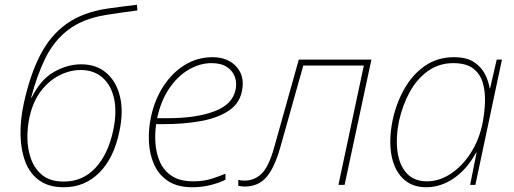

<svg xmlns="http://www.w3.org/2000/svg" viewBox="-20 -779 2164 809"><path d="M249 10Q186 10 146 -18.5Q106 -47 87 -96.5Q68 -146 66.5 -209.5Q65 -273 80 -342Q106 -462 149 -546Q192 -630 261 -679Q330 -728 434 -743Q462 -747 492.5 -751Q523 -755 557 -759L559 -735Q483 -725 426 -716Q329 -700 268.5 -654Q208 -608 172 -535.5Q136 -463 111 -367H113Q151 -444 207.5 -476Q264 -508 322 -508Q386 -508 428 -472Q470 -436 485.5 -372.5Q501 -309 483 -225Q460 -113 398.5 -51.5Q337 10 249 10ZM249 -14Q329 -14 382.5 -72Q436 -130 457 -230Q473 -305 461 -362Q449 -419 412.5 -451.5Q376 -484 320 -484Q275 -484 231 -462Q187 -440 153 -396Q119 -352 104 -284Q95 -243 95.5 -196.5Q96 -150 111 -108.5Q126 -67 159 -40.5Q192 -14 249 -14Z M791 10Q728 10 688.5 -16Q649 -42 629.5 -85.5Q610 -129 607.5 -181.5Q605 -234 616 -286Q632 -360 669 -416.5Q706 -473 759 -505.5Q812 -538 875 -538Q941 -538 977 -497Q1013 -456 999 -393Q988 -341 941.5 -311Q895 -281 824.5 -268.5Q754 -256 671 -256H638Q632 -217 635 -175Q638 -133 654 -96.5Q670 -60 704 -37.5Q738 -15 795 -15Q838 -15 872 -26Q906 -37 930 -47V-22Q908 -10 870 0Q832 10 791 10ZM871 -513Q823 -513 776 -486Q729 -459 693.5 -407Q658 -355 642 -281H689Q805 -281 882 -309.5Q959 -338 972 -399Q979 -428 970 -454Q961 -480 936.5 -496.5Q912 -513 871 -513Z M1010 7Q1003 7 996 6Q989 5 984 4V-21Q993 -19 999.5 -18.5Q1006 -18 1010 -18Q1053 -18 1083 -48Q1113 -78 1135 -157L1239 -528H1545L1432 0H1406L1513 -503H1258L1161 -158Q1137 -73 1103 -33Q1069 7 1010 7Z M1776 10Q1715 10 1677.5 -27Q1640 -64 1629 -127.5Q1618 -191 1634 -271Q1649 -343 1683.5 -404Q1718 -465 1770.5 -501.5Q1823 -538 1893 -538Q1946 -538 1977 -517.5Q2008 -497 2023.5 -466.5Q2039 -436 2043 -407H2045L2073 -528H2095L1983 0H1961L1988 -136H1986Q1948 -66 1892.5 -28Q1837 10 1776 10ZM1779 -15Q1831 -15 1879.5 -47Q1928 -79 1963.5 -134.5Q1999 -190 2013 -259Q2022 -304 2023.5 -349Q2025 -394 2014 -431Q2003 -468 1973.5 -490.5Q1944 -513 1890 -513Q1830 -513 1783.5 -480Q1737 -447 1706.5 -391.5Q1676 -336 1661 -268Q1647 -197 1655 -139.5Q1663 -82 1694 -48.5Q1725 -15 1779 -15Z"/></svg>

Font: Noto Sans Thin
Style: Italic
Weight: 100
Italic angle: -12°
Designer: Monotype Design Team
Foundry: Monotype Imaging Inc.
Version: Version 2.013; ttfautohint (v1.8.4.7-5d5b)